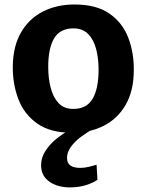

<svg xmlns="http://www.w3.org/2000/svg" viewBox="-20 -584 654 856"><path d="M302 8Q204.5 8 146 -33.2Q87.5 -74.5 61.8 -142.2Q36 -210 37 -290Q38.5 -379 74.2 -440.2Q110 -501.5 171.8 -532.8Q233.5 -564 312 -564Q410 -564 468.5 -523Q527 -482 552.5 -414.2Q578 -346.5 576.5 -267Q575.5 -177.5 540 -116.2Q504.5 -55 443 -23.5Q381.5 8 302 8ZM306 -98.5Q365.5 -98 392.5 -143Q419.5 -188 419.5 -273.5Q419.5 -324 408.5 -365.8Q397.5 -407.5 373.2 -432.2Q349 -457 309 -457.5Q248.5 -458 221.8 -413.8Q195 -369.5 195 -286Q195 -235 206 -192.5Q217 -150 241.2 -124.2Q265.5 -98.5 306 -98.5ZM290 251.5Q258.5 251.5 230.2 241.5Q202 231.5 183.5 211Q165 190.5 163.5 160Q161.5 123 181.2 91.2Q201 59.5 230.8 35.5Q260.5 11.5 288 -3L333.5 -12.5L396.5 -9.5Q367.5 6 340 26.8Q312.5 47.5 295 72.2Q277.5 97 279 123.5Q280.5 164.5 338 164.5Q357 164.5 377 159.5Q397 154.5 410.5 150.5L414.5 217.5Q394.5 231.5 362.8 241.5Q331 251.5 290 251.5Z"/></svg>

Font: Merriweather Sans
Style: Bold
Weight: 700
Designer: Eben Sorkin
Foundry: Eben Sorkin
Version: Version 1.008; ttfautohint (v1.7.19-72a1) -l 8 -r 50 -G 200 